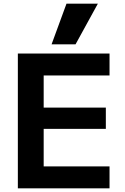

<svg xmlns="http://www.w3.org/2000/svg" viewBox="-20 -1020 676 1040"><path d="M76.7 0V-730H573.3V-611.4H216.6V-437.3H553.3V-322H216.6V-118.6H573.3V0ZM389.3 -780H259.4L340.1 -1000H510Z"/></svg>

Font: M PLUS 1 Thin
Style: Regular
Weight: 100
Designer: Coji Morishita
Foundry: UNDERFOREST DESIGN
Version: Version 1.001